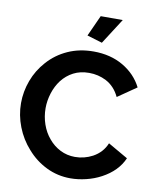

<svg xmlns="http://www.w3.org/2000/svg" viewBox="-98 -991 882 1072"><g transform="rotate(10 343.0 -454.5)"><path d="M385 -915 331 -796 417 -770 510 -915ZM128 -110Q175 -56 238.5 -25Q302 6 375 6Q418 6 463.5 -5Q509 -16 548 -37Q634 -83 667 -159L554 -224Q532 -170 479 -141Q432 -116 379 -116Q334 -116 295.5 -135.5Q257 -155 229 -189Q201 -222 186 -265.5Q171 -309 171 -356Q171 -399 184.5 -441.5Q198 -484 223 -517Q250 -552 288.5 -572Q327 -592 377 -592Q429 -592 474 -569Q524 -543 551 -486L657 -559Q621 -630 549 -672Q477 -714 381 -714Q301 -714 235.5 -684.5Q170 -655 123 -602Q78 -552 54.5 -489Q31 -426 31 -360Q31 -292 56.5 -226.5Q82 -161 128 -110Z"/></g></svg>

Font: RT Raleway Bold
Style: Regular
Weight: 400
Designer: Matt McInerney, Pablo Impallari, Rodrigo Fuenzalida — Edited by Milan Moffatt in April 2016
Foundry: Matt McInerney, Pablo Impallari, Rodrigo Fuenzalida — Edited by Milan Moffatt in April 2016
Version: Version 3.001